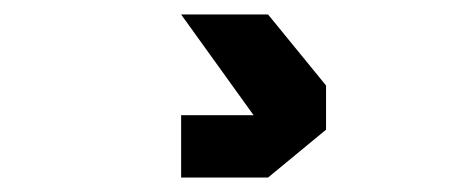

<svg xmlns="http://www.w3.org/2000/svg" viewBox="-20 -20 640 265"><path d="M230 139H330L230 0H350L430 98V159L350 225H230Z"/></svg>

Font: Kode Mono
Style: Bold
Weight: 700
Monospace: yes
Designer: Isa Ozler
Foundry: Kadena LLC
Version: Version 1.206;gftools[0.9.28]